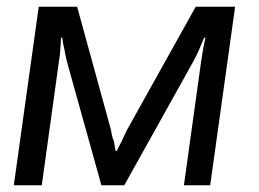

<svg xmlns="http://www.w3.org/2000/svg" viewBox="-20 -550 768 570"><path d="M21 0H104L155 -368C157 -381 159 -394 159 -405C160 -417 161 -427 161 -438H165C166 -427 168 -416 171 -404C173 -391 176 -379 179 -366L281 0H349L553 -366C566 -389 576 -414 586 -438H590C588 -428 586 -418 583 -405C581 -394 579 -381 577 -367L526 0H604L678 -530H561L358 -166C352 -153 346 -142 341 -130C335 -120 331 -110 327 -102H323C322 -110 320 -119 318 -131C313 -142 311 -154 309 -166L209 -530H95Z"/></svg>

Font: Cheyenne Sans
Style: Italic
Weight: 400
Italic angle: -8.13011°
Designer: The Public Sans project authors (U.S. Web Design System), Libre Franklin designed by Pablo Impallari and Rodrigo Fuenzal
Foundry: The Cheyenne Sans Project Authors
Version: Version 2.007